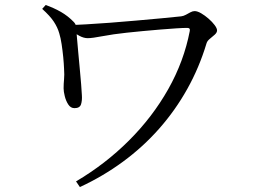

<svg xmlns="http://www.w3.org/2000/svg" viewBox="-20 -728 1040 777"><path d="M165 -707.8Q199.3 -695.4 227 -679.5Q254.8 -663.5 277.8 -639.8Q285.5 -632.2 287 -623.9Q288.6 -615.7 288.8 -607.3Q289.2 -598.4 291.6 -573.6Q294 -548.7 296.7 -515.9Q299.4 -483.1 302.9 -449.1Q306.4 -415.1 308.4 -386.7Q310.5 -358.3 311.3 -343.2Q312.9 -321.4 307.9 -305.8Q302.9 -290.3 281.5 -290.3Q265.8 -290.3 256.2 -305.3Q246.5 -320.4 242 -339.2Q237.4 -357.9 237.4 -370.1Q237.4 -389.4 239.2 -407Q241 -424.6 239.2 -450.4Q238.4 -470.5 235.9 -496.8Q233.3 -523 229.4 -549Q225.5 -574.9 219.8 -593.2Q213 -617.3 197.5 -640.7Q182.1 -664 150.7 -692ZM265.1 -626.9Q286.4 -627.1 328.5 -629.5Q370.6 -631.8 423.4 -635.8Q476.3 -639.8 530.9 -644.7Q585.6 -649.6 633.8 -654Q681.9 -658.4 713.3 -661.9Q722.7 -663.1 732.1 -668.2Q741.4 -673.2 750.5 -678.2Q759.6 -683.1 767.6 -683.1Q778.7 -683.1 794 -674.3Q809.2 -665.4 824.1 -652.4Q839 -639.4 848.7 -626.4Q858.4 -613.4 858.4 -604.9Q858.4 -596.3 849.1 -587.8Q839.8 -579.4 829.2 -570.9Q818.7 -562.5 815.9 -553Q786.5 -455 738 -368.2Q689.5 -281.3 624.1 -207.3Q558.7 -133.2 477.9 -73.9Q397.2 -14.5 303.3 29L287.7 6.1Q406.4 -64 501.6 -159Q596.9 -254 660.8 -367.1Q724.6 -480.3 748 -602.6Q749.2 -609.5 746.7 -612.3Q744.2 -615.1 737.1 -615.1Q721.5 -615.1 692.5 -613.2Q663.5 -611.3 628 -608.4Q592.5 -605.5 556.9 -602.1Q521.3 -598.7 493.2 -595.7Q437.2 -589.7 395 -581.6Q352.9 -573.5 335.2 -573.5Q318.8 -573.5 301.3 -583Q283.9 -592.5 264.9 -605.3Z"/></svg>

Font: Early Summer Mincho VF
Style: Regular
Weight: 250
Designer: GuiWonder
Version: Version 1.002